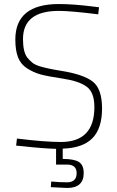

<svg xmlns="http://www.w3.org/2000/svg" viewBox="-20 -731 580 952"><path d="M395 127Q395 201 313 201L232 197L234 169Q278 173 312 173Q360 173 360 127Q360 85 312 85H258V7Q190 5 92 -6L60 -9L64 -44Q202 -27 282 -27Q448 -27 448 -200Q448 -273 410 -301Q372 -329 292.5 -341Q213 -353 179.5 -362.5Q146 -372 114.5 -392Q83 -412 69.5 -446.5Q56 -481 56 -535Q56 -711 272 -711Q341 -711 438 -699L471 -695L467 -660Q330 -677 272 -677Q94 -677 94 -537Q94 -474 115 -446Q127 -431 140 -420.5Q153 -410 178 -402Q219 -390 282 -380Q391 -363 438.5 -327.5Q486 -292 486 -193Q486 -94 438 -45.5Q390 3 291 6V57Q347 57 371 72Q395 87 395 127Z"/></svg>

Font: Titillium Web[RUS by Daymarius]
Style: Regular
Weight: 200
Designer: Cyrillization by Daymarius
Foundry: Cyrillization by Daymarius
Version: Version 1.002 September 11, 2018